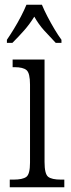

<svg xmlns="http://www.w3.org/2000/svg" viewBox="-20 -786 300 806"><path d="M21 0V-32H37Q75 -32 90.5 -43.5Q106 -55 106 -103V-431Q106 -479 91.5 -491.5Q77 -504 41 -504H33V-536H167V-106Q167 -56 182 -44Q197 -32 236 -32H250V0ZM9 -619Q22 -638 38 -664Q54 -690 68 -717Q82 -744 91 -766H156Q165 -744 179 -717Q193 -690 208.5 -664Q224 -638 238 -619V-606H214Q188 -633 165 -658.5Q142 -684 124 -716Q104 -684 81.5 -658.5Q59 -633 32 -606H9Z"/></svg>

Font: Noto Serif Bengali Condensed Light
Style: Regular
Weight: 300
Width: 3
Designer: Juan Bruce, Universal Thirst, Indian Type Foundry and the Monotype Design Team.
Foundry: Monotype Imaging Inc.
Version: Version 2.003; ttfautohint (v1.8.4.7-5d5b)